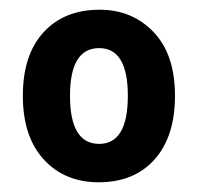

<svg xmlns="http://www.w3.org/2000/svg" viewBox="-20 -742 408 395"><path d="M340 -545Q340 -461 298 -414Q256 -367 183 -367Q113 -367 70 -414Q27 -461 27 -545Q27 -629 69.5 -675.5Q112 -722 185 -722Q252 -722 296 -676Q340 -630 340 -545ZM124 -545Q124 -446 184 -446Q243 -446 243 -545Q243 -643 184 -643Q124 -643 124 -545Z"/></svg>

Font: Noto Sans Gurmukhi UI SemiCondensed
Style: Bold
Weight: 700
Width: 4
Designer: Jelle Bosma - Monotype Design Team
Foundry: Monotype Imaging Inc.
Version: Version 2.004; ttfautohint (v1.8.4.7-5d5b)